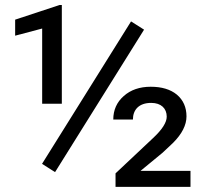

<svg xmlns="http://www.w3.org/2000/svg" viewBox="-20 -729 816 749"><path d="M221.2 -709.5H212.4L39.1 -652.3V-589.8L144.5 -617.7V-324.2H221.2ZM723.1 -62.5H528.3L614.3 -133.3L655.3 -171.9C689.9 -206.5 707.5 -241.2 707.5 -274.9C707.5 -310.5 694.8 -338.9 669.9 -359.9C645 -380.4 610.8 -390.6 567.9 -390.6C524.9 -390.6 489.7 -378.4 462.9 -354.5C435.5 -330.6 421.9 -299.8 421.9 -262.7H498.5C498.5 -299.8 521 -327.6 569.8 -327.6C608.9 -327.6 630.4 -305.7 630.4 -273.9C630.4 -251.5 612.8 -223.6 577.1 -190.4L430.7 -52.7V0H723.1ZM542 -613.3 491.2 -645.5 144 -89.8 194.8 -57.6Z"/></svg>

Font: Shabnam
Style: Regular
Weight: 400
Foundry: DejaVu fonts team - Redesigned by Saber Rastikerdar - Based on Vazir font
Version: Version 5.0.1